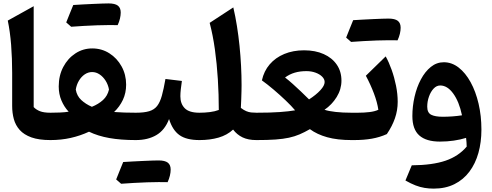

<svg xmlns="http://www.w3.org/2000/svg" viewBox="-20 -820 2883 1124"><path d="M177.2 -783.7 25.5 -699.5Q38.9 -635.8 45.1 -557.5Q51.2 -479.1 51.2 -393.3V-199.7Q51.2 -158.8 61 -122.8Q70.8 -86.8 95.5 -59.1Q120.2 -31.5 163.9 -15.7Q207.6 0 275.1 0H275.6V-160.1H275.1Q236.6 -160.1 214.1 -168.9Q191.6 -177.7 177.2 -193.1Z M519.1 -398.2Q542.8 -398.2 563.3 -384.3Q583.8 -370.5 598.4 -347.3Q613 -324.1 618 -295.8Q609.5 -258.7 583 -234.5Q556.4 -210.3 518 -194.8Q481.8 -210.3 455.8 -234.4Q429.9 -258.4 423.6 -295.6Q428.1 -324.1 441.9 -347.4Q455.7 -370.7 475.9 -384.5Q496.2 -398.2 519.1 -398.2ZM519.9 -536.5Q465.9 -536.5 421.4 -507.3Q376.8 -478.2 350.3 -427.9Q323.8 -377.6 323.8 -313.9Q323.8 -268.9 339.7 -231.7Q355.5 -194.4 381.9 -166.1Q359.7 -162.5 330.8 -161.3Q302 -160.1 275.4 -160.1Q265.6 -160.1 260.8 -152.1Q255.9 -144.2 255.9 -123.7V-36.4Q255.9 -15.9 260.8 -8Q265.6 0 275.4 0Q338.3 0 394.3 -12.7Q450.4 -25.4 501.1 -49Q553.4 -23.7 620.1 -11.9Q686.8 0 774.8 0H775.3V-160.1H774.8Q742.8 -160.1 709 -161.1Q675.1 -162.1 647.9 -164.3Q680.4 -195.1 699.4 -235.3Q718.4 -275.6 718.4 -324.4Q718.4 -383.3 691.7 -431.4Q665.1 -479.5 620.2 -508Q575.4 -536.5 519.9 -536.5ZM614.4 -673.2Q629.4 -673.2 639.6 -673.1Q649.8 -673 656.6 -673Q663.4 -673 668.8 -672.7Q677.9 -692.2 682.3 -711.3Q686.7 -730.4 686.7 -746.8Q686.7 -774.1 669.9 -787.1Q653 -800 615.4 -800Q573.9 -781.9 532.3 -763.3Q490.7 -744.6 449.6 -726.1Q408.6 -707.5 367.7 -688.8Q375.3 -682.3 382.6 -675.8Q389.9 -669.4 396.6 -663.4Q430.9 -666 470.8 -668.3Q510.7 -670.7 548.6 -671.9Q586.4 -673.2 614.4 -673.2ZM396.6 -663.4Q433.3 -685.9 469.8 -708.3Q506.3 -730.7 542.6 -753.8Q579 -776.8 615.4 -800Q602.3 -800 578.5 -799.2Q554.6 -798.4 525.2 -797Q495.8 -795.6 465.3 -794.1Q434.9 -792.5 408.9 -790.7Q398.5 -765.5 388.3 -740.2Q378.1 -715 367.7 -688.8Q375.3 -682.3 382.6 -675.8Q389.9 -669.4 396.6 -663.4Z M906.7 246Q921.8 246 932 246.1Q942.2 246.3 949 246.3Q955.8 246.3 961.2 246.5Q970.2 227 974.7 207.9Q979.1 188.8 979.1 172.4Q979.1 145.1 962.3 132.2Q945.4 119.2 907.8 119.2Q866.2 137.3 824.7 156Q783.1 174.6 742 193.2Q701 211.7 660.1 230.5Q667.7 236.9 675 243.4Q682.3 249.9 689 255.8Q723.3 253.2 763.2 250.9Q803.1 248.6 841 247.3Q878.8 246 906.7 246ZM689 255.8Q725.6 233.4 762.1 210.9Q798.7 188.5 835 165.5Q871.4 142.4 907.8 119.2Q894.7 119.2 870.8 120Q847 120.8 817.6 122.2Q788.1 123.6 757.7 125.2Q727.2 126.7 701.2 128.5Q690.8 153.8 680.7 179Q670.5 204.2 660.1 230.5Q667.7 236.9 675 243.4Q682.3 249.9 689 255.8ZM775.4 0Q845.4 0 895.2 -29.1Q945 -58.1 969.7 -123.2Q989.9 -58 1030.7 -29Q1071.5 0 1147.6 0H1148.1V-160.1H1147.6Q1087.3 -160.1 1061.6 -186.3Q1035.9 -212.4 1035.9 -256.2Q1035.9 -275.2 1038.5 -298Q1041 -320.8 1044.8 -346.1L948.6 -357.7Q938.2 -298.2 927.5 -259.7Q916.7 -221.2 899.7 -199.4Q882.6 -177.7 853.1 -168.9Q823.7 -160.1 775.4 -160.1Q765.6 -160.1 760.8 -152.1Q755.9 -144.2 755.9 -123.7V-36.4Q755.9 -15.9 760.8 -8Q765.6 0 775.4 0Z M1345.8 -776.6 1207.4 -686.2Q1226.2 -615.2 1238 -531Q1249.7 -446.8 1255.3 -356.4Q1260.9 -266 1260.9 -176.3Q1238.2 -167.5 1208.4 -163.8Q1178.5 -160.1 1147.9 -160.1Q1138.2 -160.1 1133.3 -152.1Q1128.5 -144.2 1128.5 -123.7V-36.4Q1128.5 -15.9 1133.3 -8Q1138.2 0 1147.9 0Q1209.6 0 1259.7 -14.5Q1309.7 -29 1344.6 -61.5Q1367.2 -31.6 1400 -15.8Q1432.9 0 1480.8 0H1481.3V-160.1H1480.8Q1464.3 -160.1 1449.9 -161.7Q1435.6 -163.4 1421.3 -169.4Q1406.9 -175.5 1390 -188.4Q1391.5 -214.5 1392.3 -239.7Q1393.1 -264.9 1393.7 -286.3Q1394.2 -307.7 1394.2 -321.4Q1394.2 -376.1 1391.2 -434.5Q1388.2 -492.9 1382.2 -551.7Q1376.2 -610.5 1367.1 -667.5Q1358.1 -724.5 1345.8 -776.6Z M1773.9 -403.6Q1802.7 -403.6 1826.9 -394.8Q1851.2 -386 1865.8 -371.4Q1880.5 -356.9 1880.5 -339.7Q1880.5 -319.1 1855.4 -291.8Q1830.4 -264.6 1789.2 -238.1Q1766.2 -261.2 1742 -284.1Q1717.9 -307.1 1694.2 -328.3Q1670.6 -349.6 1648.8 -366.3Q1674.8 -385.6 1705.5 -394.6Q1736.2 -403.6 1773.9 -403.6ZM1760.1 -525.5Q1696 -525.5 1644.3 -504.1Q1592.7 -482.7 1558.8 -443.2Q1525 -403.8 1513.2 -349.4Q1545 -326.7 1582 -295.3Q1618.9 -263.9 1652.5 -231.8Q1686.1 -199.8 1707.5 -174.2Q1672.8 -168 1618.8 -164.1Q1564.9 -160.1 1481.4 -160.1Q1473.3 -160.1 1467.6 -152.4Q1462 -144.7 1462 -123.7V-36.4Q1462 -15.4 1469 -7.7Q1476 0 1481.4 0Q1546.8 0 1592.4 -3.2Q1638 -6.5 1671.5 -13.8Q1705.1 -21.1 1733.8 -33.4Q1762.6 -45.7 1794.3 -63.9Q1836 -33.1 1895.8 -16.5Q1955.6 0 2037.3 0H2037.8V-160.1H2037.3Q1985.7 -160.1 1944.6 -164.7Q1903.6 -169.3 1879.7 -177.4Q1923.3 -207.2 1951.1 -252.2Q1978.9 -297.3 1978.9 -347.9Q1978.9 -401.5 1951.6 -441.4Q1924.2 -481.4 1875.1 -503.4Q1826 -525.5 1760.1 -525.5Z M2253 -584.4Q2268.1 -584.4 2278.3 -584.3Q2288.5 -584.1 2295.3 -584.1Q2302.1 -584.1 2307.4 -583.9Q2316.5 -603.4 2321 -622.5Q2325.4 -641.5 2325.4 -658Q2325.4 -685.3 2308.6 -698.2Q2291.7 -711.2 2254.1 -711.2Q2212.5 -693.1 2170.9 -674.4Q2129.4 -655.8 2088.3 -637.2Q2047.2 -618.7 2006.4 -599.9Q2014 -593.5 2021.3 -587Q2028.6 -580.5 2035.3 -574.6Q2069.6 -577.2 2109.5 -579.5Q2149.4 -581.8 2187.3 -583.1Q2225.1 -584.4 2253 -584.4ZM2035.3 -574.6Q2071.9 -597 2108.4 -619.5Q2144.9 -641.9 2181.3 -664.9Q2217.7 -688 2254.1 -711.2Q2241 -711.2 2217.1 -710.4Q2193.3 -709.6 2163.8 -708.2Q2134.4 -706.8 2104 -705.2Q2073.5 -703.7 2047.5 -701.9Q2037.1 -676.6 2027 -651.4Q2016.8 -626.1 2006.4 -599.9Q2014 -593.5 2021.3 -587Q2028.6 -580.5 2035.3 -574.6ZM2037.6 0H2052.5Q2110.8 0 2156.9 -8.2Q2203.1 -16.3 2244.6 -35Q2276 -81.1 2292.1 -127.6Q2308.2 -174.1 2308.2 -223.8Q2308.2 -269.6 2298.4 -318.2Q2288.6 -366.9 2272.6 -411.7Q2256.6 -456.4 2237.9 -489.8L2121.8 -376.6Q2149.8 -324.1 2169.1 -272.8Q2188.5 -221.4 2194.9 -177.4Q2174.4 -167.6 2143 -163.9Q2111.7 -160.1 2075.1 -160.1H2037.6Q2027.9 -160.1 2023 -152.1Q2018.1 -144.2 2018.1 -123.7V-36.4Q2018.1 -15.9 2023 -8Q2027.9 0 2037.6 0Z M2684.6 -145Q2658.8 -140.8 2629 -138.6Q2599.2 -136.5 2572.4 -136.5Q2526.8 -136.5 2503.9 -148.4Q2481.1 -160.3 2481.1 -195.5Q2481.1 -225.9 2491.2 -254.4Q2501.2 -282.9 2518.4 -301.3Q2535.6 -319.6 2557.1 -319.6Q2599.1 -319.6 2633.4 -272.3Q2667.8 -225 2684.6 -145ZM2518.6 284.2Q2588 284.2 2640.4 258Q2692.7 231.9 2727.9 185Q2763.1 138.1 2780.7 75.3Q2798.3 12.4 2798.3 -61Q2798.3 -141.5 2781.7 -212.8Q2765.1 -284.2 2735.1 -338.8Q2705.1 -393.4 2665.1 -424.5Q2625 -455.6 2578.2 -455.6Q2536.2 -455.6 2502.3 -428.3Q2468.3 -400.9 2444.1 -355.4Q2419.8 -310 2407 -254Q2394.1 -197.9 2394.1 -140.6Q2394.1 -63 2434.6 -27.1Q2475.2 8.9 2555.2 8.9Q2598.2 8.9 2637 3.1Q2675.9 -2.6 2708.5 -12.8Q2710.1 1 2711 12.9Q2711.8 24.9 2712.1 38.3Q2664.5 94.6 2588.2 120.7Q2511.9 146.8 2390.5 147.8L2353.5 236.7Q2385.5 254.9 2412.4 265.3Q2439.4 275.7 2465.2 279.9Q2491 284.2 2518.6 284.2Z"/></svg>

Font: Pinar-VF-FD
Style: Regular
Weight: 300
Designer: Amin Abedi
Version: Version 3.0